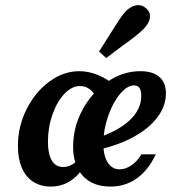

<svg xmlns="http://www.w3.org/2000/svg" viewBox="-20 -699 706 731"><path d="M48.2 -143Q48.2 -216.9 80.9 -282.6Q113.6 -348.3 167.7 -388.1Q221.7 -428 282.3 -428Q317.1 -428 352.3 -413.7Q387.5 -399.4 420.7 -371.5L351.8 -314.8Q342.4 -341.5 325.1 -356.5Q307.7 -371.5 284.9 -371.5Q253.3 -371.5 225.1 -341.7Q196.9 -312 179.7 -263Q162.5 -214.1 162.5 -159Q162.5 -112.1 177.4 -87.7Q192.2 -63.2 220.7 -63.2Q245.3 -63.2 267.4 -81.1Q289.5 -99.1 309.5 -134.8L321.8 -113.1Q300.6 -52.7 262.4 -20.7Q224.3 11.3 173.2 11.3Q134.5 11.3 106.2 -7.1Q77.9 -25.4 63.1 -60.2Q48.2 -94.9 48.2 -143ZM258.4 -140.5Q258.4 -214.7 294.1 -281Q329.9 -347.3 388.9 -387.6Q448 -428 514.2 -428Q561.8 -428 586.7 -406.1Q611.7 -384.3 611.7 -343.5Q611.7 -296 580.1 -253.5Q548.5 -210.9 490.1 -178.6Q431.7 -146.3 354.2 -129L355 -175Q408.8 -194 444.8 -218.2Q480.8 -242.4 499.3 -271.5Q517.8 -300.6 517.8 -334.5Q517.8 -354.6 510.9 -364.3Q504 -373.9 490.5 -373.9Q463.9 -373.9 436.4 -340.6Q408.9 -307.3 391.2 -255.5Q373.5 -203.6 373.5 -153.6Q373.5 -106.5 390 -80.4Q406.5 -54.3 435.6 -54.3Q458 -54.3 480.6 -69.8Q503.1 -85.3 518.3 -111.3H573.1Q544.4 -50.7 500.7 -19.7Q457.1 11.3 400.3 11.3Q333.2 11.3 295.8 -28.9Q258.4 -69.1 258.4 -140.5ZM406.2 -580.3Q421.3 -604.8 434.6 -624.8Q447.9 -644.8 457.6 -654.9Q478.7 -676.3 500.3 -679Q521.8 -681.7 538.4 -665.4Q553.3 -650.8 550.7 -630.9Q548.2 -610.9 526.7 -588.6Q514.2 -576 494.8 -560.7Q475.4 -545.3 452.4 -529.2Q434.3 -515.9 419.6 -504.7Q404.9 -493.5 384.5 -478L357.1 -503Q370.9 -524.4 383 -543.6Q395.2 -562.8 406.2 -580.3Z"/></svg>

Font: Playfair Micro SmCond SmLight
Style: Italic
Weight: 360
Width: 4
Italic angle: -15.6°
Designer: Claus Eggers Sørensen
Foundry: Claus Eggers Sørensen
Version: Version 2.203;Glyphs 3.3 (3326)